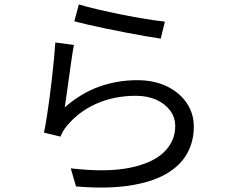

<svg xmlns="http://www.w3.org/2000/svg" viewBox="-20 -804 1040 864"><path d="M334.8 -784.1Q367.3 -773.9 418.9 -761.9Q470.4 -749.9 527.7 -738.3Q584.9 -726.7 637 -718.4Q689.1 -710.1 722.1 -706.7L703.2 -630.3Q674.6 -634.3 634.2 -641.3Q593.7 -648.4 547.6 -657.3Q501.6 -666.2 456.7 -675.4Q411.9 -684.6 374.9 -693.3Q337.9 -702 314.5 -708ZM312.7 -601.7Q307.7 -576.4 302.2 -538.5Q296.7 -500.7 291.1 -459.7Q285.5 -418.7 280.3 -381.9Q275 -345 271.2 -320.8Q343.5 -384.1 425.4 -413.7Q507.3 -443.2 597 -443.2Q673.9 -443.2 731.1 -415.4Q788.3 -387.7 820.3 -340.2Q852.2 -292.7 852.2 -233.7Q852.2 -167.2 821.6 -112.5Q791 -57.8 726.6 -20.9Q662.2 16 561.9 31.3Q461.6 46.6 322.2 35L298.4 -46.5Q456.6 -28 560.6 -48.3Q664.7 -68.7 716.6 -118.2Q768.5 -167.8 768.5 -236.1Q768.5 -276.1 745.4 -306.9Q722.3 -337.8 682.5 -355.4Q642.7 -372.9 591.8 -372.9Q493.8 -372.9 414.2 -337.6Q334.7 -302.3 282.1 -238.9Q270.8 -225.8 263.9 -213.5Q257.1 -201.2 252.1 -189.1L177.8 -207.3Q183.8 -234.6 190.1 -274.1Q196.4 -313.6 202.4 -359.2Q208.4 -404.8 213.7 -451Q219 -497.2 223 -539.6Q227 -581.9 229 -612.8Z"/></svg>

Font: Noto Sans TC Thin
Style: Regular
Weight: 100
Designer: Ryoko NISHIZUKA 西塚涼子 (kana, bopomofo & ideographs); Paul D. Hunt (Latin, Greek & Cyrillic); Sandoll Communications 산돌커뮤니
Foundry: Adobe
Version: Version 2.004-H2;hotconv 1.0.118;makeotfexe 2.5.65603